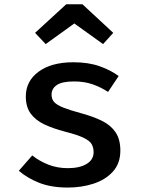

<svg xmlns="http://www.w3.org/2000/svg" viewBox="-20 -839 655 873"><path d="M288.2 -74.4Q342.1 -74.4 373.8 -93.6Q405.6 -112.8 405.6 -146.7Q405.6 -168.7 396.4 -184.1Q387.2 -199.5 359.5 -212.8Q331.8 -226.2 275.4 -240.5Q222.1 -254.4 181.8 -273.3Q141.5 -292.3 119.5 -322.6Q97.4 -352.8 97.4 -400.5Q97.4 -470.3 155.6 -513.1Q213.8 -555.9 313.8 -555.9Q382.1 -555.9 432.8 -537.9Q483.6 -520 519.5 -493.3L471.3 -421Q439.5 -442.1 401.8 -455.4Q364.1 -468.7 316.9 -468.7Q262.1 -468.7 238.2 -452.3Q214.4 -435.9 214.4 -408.7Q214.4 -388.2 226.4 -374.9Q238.5 -361.5 268.2 -349.7Q297.9 -337.9 352.3 -323.1Q405.1 -308.7 444.4 -289.2Q483.6 -269.7 505.4 -237.7Q527.2 -205.6 527.2 -154.4Q527.2 -95.9 493.3 -58.7Q459.5 -21.5 405.1 -3.8Q350.8 13.8 288.2 13.8Q212.8 13.8 157.9 -7.9Q103.1 -29.7 65.6 -62.6L126.7 -132.3Q158.5 -106.7 199.5 -90.5Q240.5 -74.4 288.2 -74.4ZM187.7 -638.5 139.5 -689.7 281 -819.5H354.9L494.9 -689.7L448.7 -638.5L317.9 -732.3Z"/></svg>

Font: Fira Code Medium
Style: Regular
Weight: 500
Designer: Carrois Corporate, Edenspiekermann AG, Nikita Prokopov
Foundry: Carrois Corporate, Edenspiekermann AG, Nikita Prokopov
Version: Version 6.002